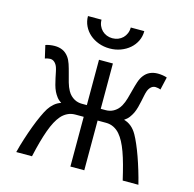

<svg xmlns="http://www.w3.org/2000/svg" viewBox="-133 -1103 1252 1238"><g transform="rotate(15 493.0 -483.5)"><path d="M537.1 -410.2H571.3Q583 -410.2 595.9 -413.1Q608.9 -416 621.3 -422.9Q633.8 -429.7 645.5 -440.9Q657.2 -452.1 666.5 -468.8Q679.2 -491.7 687.5 -521Q695.8 -550.3 703.4 -580.1Q710.9 -609.9 719.7 -636.5Q728.5 -663.1 742.2 -681.2Q759.3 -704.1 782.5 -714.6Q805.7 -725.1 835 -725.1Q850.6 -725.1 867.7 -722.4Q884.8 -719.7 896 -715.3L876.5 -629.9Q870.6 -632.8 860.4 -635Q850.1 -637.2 842.3 -637.2Q825.2 -637.2 812.7 -625.7Q800.3 -614.3 793.5 -595.7Q789.1 -583.5 785.4 -565.4Q781.7 -547.4 777.3 -526.4Q772.9 -505.4 767.1 -483.4Q761.2 -461.4 752 -441.9Q744.1 -425.8 732.2 -409.7Q720.2 -393.6 700.7 -380.9Q727.1 -374 749.3 -356Q771.5 -337.9 788.6 -307.6Q801.8 -284.2 816.4 -250.2Q831.1 -216.3 845.5 -175.8Q859.9 -135.3 873.5 -90.3Q887.2 -45.4 898.4 0H793.5Q780.8 -55.2 768.6 -100.1Q756.3 -145 743.4 -180.7Q730.5 -216.3 716.3 -242.9Q702.1 -269.5 686 -288.1Q668.9 -308.1 645.3 -320.1Q621.6 -332 593.3 -332H537.1V0H444.3V-332H388.2Q359.9 -332 336.2 -320.1Q312.5 -308.1 295.4 -288.1Q279.3 -269.5 265.1 -242.9Q251 -216.3 238 -180.7Q225.1 -145 212.6 -100.1Q200.2 -55.2 188 0H83Q94.2 -45.4 109.4 -92.5Q124.5 -139.6 140.6 -182.6Q156.7 -225.6 172.9 -260.7Q189 -295.9 202.6 -317.4Q216.8 -339.4 236.6 -356.4Q256.3 -373.5 280.8 -380.9Q261.2 -393.6 249.3 -409.7Q237.3 -425.8 229.5 -441.9Q220.2 -461.4 214.4 -483.4Q208.5 -505.4 204.1 -526.4Q199.7 -547.4 196 -565.4Q192.4 -583.5 188 -595.7Q181.2 -614.3 168.7 -625.7Q156.2 -637.2 139.2 -637.2Q131.3 -637.2 121.1 -635Q110.8 -632.8 105 -629.9L85.4 -715.3Q96.7 -719.7 113.8 -722.4Q130.9 -725.1 146.5 -725.1Q175.8 -725.1 199 -714.6Q222.2 -704.1 239.3 -681.2Q252.9 -663.1 261.7 -636.5Q270.5 -609.9 278.1 -580.1Q285.6 -550.3 293.9 -521Q302.2 -491.7 314.9 -468.8Q324.2 -452.1 335.9 -440.9Q347.7 -429.7 360.1 -422.9Q372.6 -416 385.5 -413.1Q398.4 -410.2 410.2 -410.2H444.3V-712.9H537.1ZM678.7 -966.8Q678.7 -931.2 664.1 -900.9Q649.4 -870.6 623.8 -848.4Q598.1 -826.2 564 -813.5Q529.8 -800.8 490.7 -800.8Q451.2 -800.8 417 -813.5Q382.8 -826.2 357.4 -848.4Q332 -870.6 317.4 -900.9Q302.7 -931.2 302.7 -966.8H393.1Q393.1 -945.3 400.9 -927.2Q408.7 -909.2 421.9 -896.2Q435.1 -883.3 452.9 -876.2Q470.7 -869.1 490.7 -869.1Q511.2 -869.1 529.1 -876.2Q546.9 -883.3 560.1 -896.2Q573.2 -909.2 580.8 -927.2Q588.4 -945.3 588.4 -966.8Z"/></g></svg>

Font: Andika CyrE
Style: Regular
Weight: 400
Designer: Victor Gaultney, Annie Olsen, Julie Remington, Don Collingsworth, Eric Hays, Becca Hirsbrunner
Foundry: SIL International
Version: Version 5.000